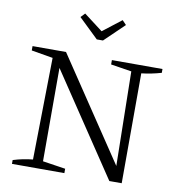

<svg xmlns="http://www.w3.org/2000/svg" viewBox="-93 -954 968 1039"><g transform="rotate(10 391.0 -435.0)"><path d="M477 -647H755V-626Q700 -610 646 -604L645 0H577L205 -556V-43L330 -24V0H42V-21Q96 -38 150 -43L159 -603L41 -623V-647H225L600 -87L591 -605L477 -623ZM377 -743 269 -847 291 -870 395 -791 497 -870 519 -847 411 -743Z"/></g></svg>

Font: Piazzolla Light
Style: Regular
Weight: 300
Designer: Juan Pablo del Peral
Foundry: Huerta Tipografica
Version: Version 1.330